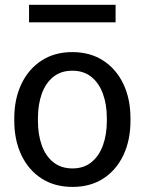

<svg xmlns="http://www.w3.org/2000/svg" viewBox="-20 -750 589 781"><path d="M274.9 10.3Q201.7 10.3 148.7 -24.2Q95.7 -58.6 66.9 -119.4Q38.1 -180.2 38.1 -258.3V-269Q38.1 -347.2 66.9 -408Q95.7 -468.8 148.7 -503.4Q201.7 -538.1 273.9 -538.1Q347.2 -538.1 400.1 -503.4Q453.1 -468.8 481.9 -408.2Q510.7 -347.7 510.7 -269V-258.3Q510.7 -179.7 481.9 -118.9Q453.1 -58.1 400.4 -23.9Q347.7 10.3 274.9 10.3ZM274.9 -64.9Q320.8 -64.9 351.8 -90.1Q382.8 -115.2 398.7 -158.9Q414.6 -202.6 414.6 -258.3V-269Q414.6 -324.7 398.7 -368.4Q382.8 -412.1 351.6 -437.3Q320.3 -462.4 273.9 -462.4Q228 -462.4 196.8 -437.3Q165.5 -412.1 149.9 -368.4Q134.3 -324.7 134.3 -269V-258.3Q134.3 -202.6 149.9 -158.9Q165.5 -115.2 197 -90.1Q228.5 -64.9 274.9 -64.9ZM98.1 -659.2V-730.5H450.2V-659.2Z"/></svg>

Font: Roboto Slab LO
Style: Regular
Weight: 400
Designer: Google
Version: Version 2.000